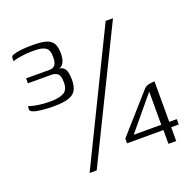

<svg xmlns="http://www.w3.org/2000/svg" viewBox="-111 -650 846 838"><g transform="rotate(-20 312.0 -231.0)"><path d="M119 -253Q95 -253 67.5 -255.5Q40 -258 26 -264Q20 -266 16 -270Q12 -274 13 -281L14 -292Q32 -286 56.5 -282Q81 -278 114 -278Q154 -278 175.5 -289.5Q197 -301 197 -336Q197 -369 185 -377.5Q173 -386 158 -386H48V-409H158Q174 -409 182.5 -420Q191 -431 191 -457Q191 -490 174.5 -500.5Q158 -511 126 -511Q122 -511 118 -511Q114 -511 110 -511Q94 -511 76 -509Q58 -507 43.5 -504Q29 -501 22 -498V-511Q22 -518 25 -521.5Q28 -525 37 -527Q48 -531 71 -533.5Q94 -536 124 -536Q167 -536 189 -528.5Q211 -521 219.5 -504Q228 -487 228 -458Q228 -434 219.5 -418Q211 -402 197 -400Q216 -399 225 -384Q234 -369 234 -335Q234 -303 222.5 -285Q211 -267 185.5 -260Q160 -253 119 -253ZM494 -526 200 74H167L460 -526ZM534 72V8H365V-14L520 -189Q529 -199 543 -202Q557 -205 570 -205Q570 -204 570 -196.5Q570 -189 570 -184V-17H605V8H570V72ZM405 -17H533V-171Z"/></g></svg>

Font: Genos Thin Light
Style: Regular
Weight: 300
Version: Version 1.010